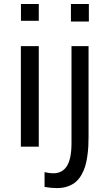

<svg xmlns="http://www.w3.org/2000/svg" viewBox="-20 -731 540 957"><path d="M333.5 -623.5V-710.9H422.9V-623.5ZM264.2 206.5Q232.9 206.5 202.1 200.7V127Q227.5 132.8 245.1 132.8Q291 132.8 313.7 96.2Q336.4 59.6 336.4 -17.6V-501H421.4V-50.8Q421.4 -23.4 420.2 -0.7Q418.9 22 415 49.3Q411.1 76.7 404.5 98.1Q397.9 119.6 386 140.6Q374 161.6 357.9 175.5Q341.8 189.5 317.9 198Q293.9 206.5 264.2 206.5ZM84.5 -627.4V-710.9H173.3V-627.4ZM84 0V-501H173.3V0Z"/></svg>

Font: Muli
Style: Regular
Weight: 400
Designer: Vernon Adams
Foundry: newtypography
Version: Version 2; ttfautohint (v1.00rc1.6-4cba) -l 8 -r 50 -G 200 -